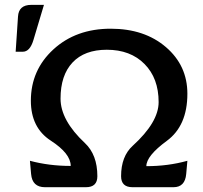

<svg xmlns="http://www.w3.org/2000/svg" viewBox="-20 -782 850 802"><path d="M75.2 -565.9H45.4L55.2 -712.9Q58.1 -761.7 110.8 -761.7H163.6L119.6 -614.7Q105 -565.9 75.2 -565.9ZM704.6 0H533.7Q485.8 0 485.8 -45.9Q485.8 -128.9 534.2 -172.9Q642.6 -271.5 642.6 -355.5Q642.6 -455.1 583.7 -514.6Q524.9 -574.2 426.3 -574.2Q333 -574.2 283 -521Q232.9 -467.8 232.9 -370.1Q232.9 -279.8 334.5 -184.6Q386.7 -135.7 386.7 -45.9Q386.7 0 338.9 0H168Q114.7 0 109.9 -55.2L105 -110.4Q185.1 -88.9 275.4 -88.9Q275.4 -140.6 192.1 -194.6Q108.9 -248.5 108.9 -361.3Q108.9 -489.3 203.1 -575.7Q297.4 -662.1 442.4 -662.1Q583.5 -662.1 673.1 -585.2Q762.7 -508.3 762.7 -390.6Q762.7 -256.8 677 -193.8Q591.3 -130.9 591.3 -87.9Q682.1 -87.9 762.7 -110.4L757.8 -55.2Q752.9 0 704.6 0Z"/></svg>

Font: ALMAS
Style: Bold
Weight: 700
Designer: ALMAS Font/ by Husham Jawad Kadhim, derived from the Bainsely font by/ Paul James MIller
Foundry: High-Logic / Made with FontCreator
Version: Version 1.411;September 19, 2021;FontCreator 14.0.0.2814 32-